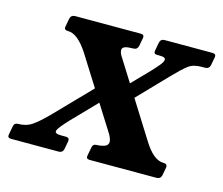

<svg xmlns="http://www.w3.org/2000/svg" viewBox="-105 -532 726 625"><g transform="rotate(15 258.5 -220.0)"><path d="M295 -264 361 -332Q376 -348 385 -359Q394 -370 395 -377Q397 -387 376 -387H367Q354 -387 357 -400L362 -427Q365 -440 378 -440H539Q553 -440 550 -427L545 -400Q542 -387 528 -387H516Q489 -387 472.5 -374.5Q456 -362 428 -333L321 -222ZM236 -199 148 -108Q133 -92 124 -81Q115 -70 113 -63Q111 -53 133 -53H149Q162 -53 160 -40L155 -13Q152 0 139 0H-22Q-35 0 -32 -13L-27 -40Q-25 -53 -12 -53Q15 -53 34 -66Q53 -79 81 -107L210 -240ZM410 -108Q444 -53 477 -53H478Q492 -53 490 -40L485 -13Q482 0 468 0H243Q230 0 233 -13L238 -40Q240 -53 253.3 -53H255.3Q263.5 -53 276.2 -56.5Q289 -60 291 -71Q292 -80 283 -97L135 -332Q99.5 -387 67 -387H66Q52 -387 55 -400L60 -427Q63 -440 77 -440H297Q311 -440 308 -427L303 -400Q300 -387 286 -387H285Q252 -387 250 -375Q248 -364 260 -347Z"/></g></svg>

Font: Young Serif Light
Style: Italic
Weight: 300
Italic angle: -10.979°
Designer: Bastien Sozeau
Foundry: NBR — Bastien Sozeau
Version: Version 5.001